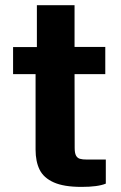

<svg xmlns="http://www.w3.org/2000/svg" viewBox="-20 -709 464 734"><path d="M265 -425.5 265.5 -143.5Q265.5 -124 270.5 -114.5Q275.5 -105 285.2 -102Q295 -99 313 -99H384.5V-7Q354.5 5.5 291.5 5.5Q224 5.5 185.5 -11.8Q147 -29 131.5 -60.2Q116 -91.5 116 -137V-425.5H30V-529H121V-689H265V-529.5H382.5V-425.5Z"/></svg>

Font: 1883 Sans
Style: Bold
Weight: 700
Designer: 1883 Sans project is a fork of Public Sans.
Version: Version 1.009